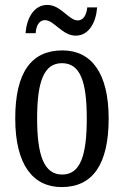

<svg xmlns="http://www.w3.org/2000/svg" viewBox="-20 -751 504 781"><path d="M288 -606C343 -606 371 -662 375 -721H335C332 -694 322 -668 296 -668C260 -668 227 -731 173 -731C116 -731 88 -674 84 -616H125C127 -643 137 -669 163 -669C200 -669 233 -606 288 -606ZM231 10C356 10 422 -81 422 -269C422 -456 350 -546 234 -546C107 -546 42 -456 42 -269C42 -81 114 10 231 10ZM233 -41C159 -41 131 -119 131 -269C131 -418 158 -494 232 -494C307 -494 333 -418 333 -269C333 -119 307 -41 233 -41Z"/></svg>

Font: Noto Serif Sinhala ExtraCondensed
Style: Regular
Weight: 400
Width: 2
Designer: Jelle Bosma - Monotype Design Team
Foundry: Monotype Imaging Inc.
Version: Version 2.007